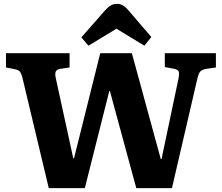

<svg xmlns="http://www.w3.org/2000/svg" viewBox="-20 -976 1151 996"><path d="M233 0 97 -570Q91 -595 83 -604.5Q75 -614 52 -618L11 -626V-700H341V-626L294 -619Q274 -616 269 -604.5Q264 -593 270 -568L360 -155H364L500 -700H664L814 -151H818L906 -569Q911 -595 907 -605Q903 -615 884 -619L835 -628V-700H1100V-626L1051 -619Q1033 -616 1022 -608Q1011 -600 1004 -569L872 0H687L550 -504H547L420 0ZM439 -739 402 -782 523 -920Q540 -939 554 -947.5Q568 -956 587 -956Q603 -956 617.5 -948Q632 -940 650 -918L765 -784L729 -739L584 -827Z"/></svg>

Font: Literata
Style: Bold
Weight: 700
Designer: Latin by Veronika Burian and Jose Scaglione. Greek by Irene Vlachou. Cyrillic by Vera Evstafieva.
Foundry: TypeTogether
Version: Version 3.103; ttfautohint (v1.8.4.7-5d5b);gftools[0.9.29]